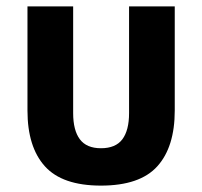

<svg xmlns="http://www.w3.org/2000/svg" viewBox="-20 -568 633 601"><path d="M296 13Q175 13 120.5 -47.5Q66 -108 66 -222V-548H209V-214Q209 -160 230 -132Q251 -104 296 -104Q342 -104 363 -132Q384 -160 384 -214V-548H527V-222Q527 -108 472.5 -47.5Q418 13 296 13Z"/></svg>

Font: Noto Sans Thai SemiCondensed
Style: Bold
Weight: 700
Width: 4
Designer: Monotype Design Team
Foundry: Monotype Imaging Inc.
Version: Version 2.001